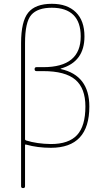

<svg xmlns="http://www.w3.org/2000/svg" viewBox="-20 -760 540 1000"><path d="M110.4 -535.2V-35.2Q110.4 -30.3 116.2 -28.3Q172.9 -10.7 245.1 -9.8Q337.9 -9.8 381.3 -56.6Q424.8 -103.5 424.8 -205.1Q424.8 -300.8 372.1 -345.2Q319.3 -389.6 205.1 -389.6H169.9Q160.2 -389.6 160.2 -399.9Q160.2 -410.2 169.9 -410.2H205.1Q400.4 -410.2 400.4 -570.3Q400.4 -644.5 362.3 -682.1Q324.2 -719.7 250 -719.7Q175.8 -719.7 143.1 -682.6Q110.4 -645.5 110.4 -535.2ZM89.8 210V-535.2Q89.8 -648.4 127 -694.3Q164.1 -740.2 250 -740.2Q330.1 -740.2 375 -696.3Q419.9 -652.3 419.9 -570.3Q419.9 -438.5 297.9 -403.3Q295.9 -403.3 295.9 -401.4Q295.9 -400.4 296.9 -400.4Q445.3 -367.2 445.3 -205.1Q445.3 9.8 245.1 9.8Q175.8 9.8 116.2 -6.8Q110.4 -8.8 110.4 -3.9V210Q110.4 219.7 100.1 219.7Q89.8 219.7 89.8 210Z"/></svg>

Font: Rounded Mgen+ 1m thin
Style: Regular
Weight: 100
Designer: [Source Han Sans]
Ryoko NISHIZUKA  (kana & ideographs); Paul D. Hunt (Latin, Greek & Cyrillic); Wenlong ZHANG  (bopomofo
Version: Version 1.059.20150602